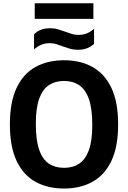

<svg xmlns="http://www.w3.org/2000/svg" viewBox="-20 -1106 758 1136"><path d="M359 9.5Q262.5 9.5 190.5 -30Q118.5 -69.5 78.5 -153.5Q38.5 -237.5 38.5 -370Q38.5 -502.5 78.5 -586.5Q118.5 -670.5 190.5 -710Q262.5 -749.5 359 -749.5Q455 -749.5 527 -709.8Q599 -670 639 -586.2Q679 -502.5 679 -370Q679 -237.5 639 -153.8Q599 -70 527 -30.2Q455 9.5 359 9.5ZM359 -113Q411 -113 448.2 -137.5Q485.5 -162 505.8 -217.5Q526 -273 526 -366.5Q526 -463.5 505.8 -520.5Q485.5 -577.5 448 -602.2Q410.5 -627 359 -627Q307 -627 269.5 -602.5Q232 -578 212 -522.5Q192 -467 192 -373.5Q192 -276.5 212 -219.5Q232 -162.5 269.2 -137.8Q306.5 -113 359 -113ZM440.5 -811.5Q415 -811.5 393 -818Q371 -824.5 350.5 -832Q332 -839 313.5 -844.8Q295 -850.5 275.5 -850.5Q246 -850.5 224.2 -841.2Q202.5 -832 181.5 -814V-903Q199.5 -921 222.5 -930Q245.5 -939 277.5 -939Q303 -939 325 -932.2Q347 -925.5 367.5 -918Q386 -911 404.5 -905.2Q423 -899.5 442.5 -899.5Q472 -899.5 493.8 -908.5Q515.5 -917.5 536.5 -935.5V-847Q501 -811.5 440.5 -811.5ZM185.5 -994.5V-1086.5H532.5V-994.5Z"/></svg>

Font: Encode Sans Semi Condensed
Style: Bold
Weight: 700
Width: 4
Designer: Multiple Designers
Foundry: Impallari Type
Version: Version 3.000; ttfautohint (v1.8.3) -l 8 -r 50 -G 200 -x 14 